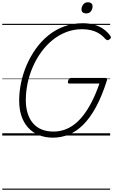

<svg xmlns="http://www.w3.org/2000/svg" viewBox="-20 -1202 1004 1703"><path d="M450 19Q379 19 323 -4.5Q267 -28 228.5 -71Q190 -114 170 -174Q150 -234 150 -309Q150 -388 167 -469Q184 -550 217.5 -627Q251 -704 299 -771Q347 -838 409.5 -888.5Q472 -939 548.5 -967.5Q625 -996 714 -996Q769 -996 815 -983Q861 -970 897.5 -944.5Q934 -919 960 -882Q966 -872 962.5 -864.5Q959 -857 947 -850Q937 -844 930.5 -846Q924 -848 912 -859Q888 -887 857.5 -905.5Q827 -924 790 -933.5Q753 -943 709 -943Q633 -943 566.5 -917Q500 -891 444.5 -845.5Q389 -800 345 -739Q301 -678 270.5 -607.5Q240 -537 224.5 -462.5Q209 -388 209 -313Q209 -250 225 -198Q241 -146 272 -109.5Q303 -73 349 -54Q395 -35 455 -35Q503 -35 548.5 -50Q594 -65 636.5 -96.5Q679 -128 718.5 -178.5Q758 -229 794 -299Q830 -369 862 -461H595Q584 -461 582.5 -468.5Q581 -476 585 -487Q589 -500 595 -505.5Q601 -511 611 -511H913Q926 -511 928.5 -506Q931 -501 928 -488Q884 -349 831 -252Q778 -155 717.5 -95Q657 -35 589.5 -8Q522 19 450 19ZM744 -1083Q726 -1083 714.5 -1091.5Q703 -1100 703 -1119Q703 -1142 718 -1162Q733 -1182 761 -1182Q778 -1182 789.5 -1173Q801 -1164 801 -1145Q801 -1121 786.5 -1102Q772 -1083 744 -1083ZM0 471H957V481H0ZM0 -20H957V0H0ZM0 -505H957V-500H0ZM0 -991H957V-981H0Z"/></svg>

Font: Playwrite IE Guides
Style: Regular
Weight: 400
Designer: Veronika Burian, José Scaglione
Foundry: TypeTogether
Version: Version 1.003